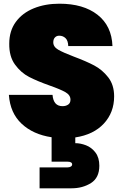

<svg xmlns="http://www.w3.org/2000/svg" viewBox="-20 -740 665 1038"><path d="M387 3V34Q415 34 445 45.5Q475 57 496 84.5Q517 112 517 156Q517 221 472 249.5Q427 278 367 278H194V165H344Q356 165 363 160.5Q370 156 370 149Q370 134 344 134H259V2Q159 -13 97 -71Q35 -129 28 -227H264Q269 -166 318 -166Q336 -166 348.5 -174.5Q361 -183 361 -201Q361 -226 334 -241.5Q307 -257 250 -277Q182 -301 137.5 -324Q93 -347 61 -391Q29 -435 30 -504Q30 -573 65.5 -621.5Q101 -670 162.5 -695Q224 -720 301 -720Q431 -720 507.5 -660Q584 -600 588 -491H349Q348 -521 334 -534Q320 -547 300 -547Q286 -547 277 -537.5Q268 -528 268 -511Q268 -487 294.5 -471.5Q321 -456 379 -434Q446 -409 489.5 -386Q533 -363 565 -322Q597 -281 597 -219Q597 -132 541.5 -72Q486 -12 387 3Z"/></svg>

Font: Poppins Black A&M
Style: Regular
Weight: 900
Designer: Ninad Kale (Devanagari), Jonny Pinhorn (Latin)
Foundry: Indian Type Foundry
Version: 4.004